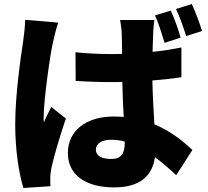

<svg xmlns="http://www.w3.org/2000/svg" viewBox="-20 -875 1040 959"><path d="M989 -720C978 -757 957 -814 938 -855L859 -830C879 -789 896 -738 910 -695ZM882 -687C872 -725 852 -781 833 -822L754 -798C774 -756 788 -705 802 -661ZM106 -776C105 -739 99 -694 95 -664C84 -591 56 -405 56 -253C56 -119 76 -3 97 64L232 55C231 39 231 21 231 10C231 0 234 -23 237 -37C249 -94 279 -194 309 -283L236 -341C223 -312 211 -293 199 -264C198 -268 198 -284 198 -287C198 -379 232 -610 244 -661C248 -679 262 -740 271 -762ZM603 -161C603 -107 584 -81 536 -81C494 -81 459 -93 459 -128C459 -159 490 -177 536 -177C559 -177 581 -174 603 -168ZM886 -638C841 -629 792 -621 742 -616C743 -657 744 -690 745 -709C746 -731 748 -756 751 -775H580C584 -754 588 -722 588 -707C589 -689 589 -652 590 -606C571 -605 553 -605 534 -605C474 -605 415 -608 357 -614L358 -471C417 -467 476 -465 535 -465C553 -465 572 -465 591 -466C592 -404 595 -343 598 -291C582 -292 565 -293 548 -293C410 -293 319 -222 319 -111C319 1 411 61 550 61C680 61 741 3 754 -90C788 -65 823 -35 860 0L941 -126C897 -167 836 -219 751 -254C748 -312 743 -383 741 -473C793 -477 842 -483 886 -489Z"/></svg>

Font: Noto Sans T Chinese Black
Style: Bold
Weight: 900
Designer: Ryoko NISHIZUKA (kana & ideographs); Paul D. Hunt (Latin, Greek & Cyrillic); Wenlong ZHANG (bopomofo); Sandoll Communica
Foundry: Adobe Systems Incorporated
Version: Version 1.000;PS 1;hotconv 1.0.78;makeotf.lib2.5.61930